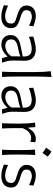

<svg xmlns="http://www.w3.org/2000/svg" viewBox="1070 -1884 826 3006"><g transform="rotate(90 1483.0 -381.0)"><path d="M238.3 11.2Q183.1 11.2 137.9 -2.4Q92.8 -16.1 62 -27.8L68.4 -94.7Q111.8 -73.7 154.8 -61Q197.8 -48.3 234.9 -48.3Q266.1 -49.3 292 -57.6Q317.9 -65.9 333.5 -86.7Q349.1 -107.4 349.1 -145.5Q349.1 -170.4 336.2 -186Q323.2 -201.7 292.7 -213.9Q262.2 -226.1 209.5 -241.2Q169.4 -253.4 137 -270.5Q104.5 -287.6 85.4 -315.2Q66.4 -342.8 66.4 -386.2Q66.4 -449.7 110.1 -489.3Q153.8 -528.8 231 -528.8Q270.5 -528.8 315.4 -516.1Q360.4 -503.4 389.6 -492.7L383.3 -422.9Q336.4 -445.8 298.1 -456.5Q259.8 -467.3 241.2 -467.3Q221.7 -466.3 197.8 -460Q173.8 -453.6 156.7 -435.5Q139.6 -417.5 139.6 -380.9Q139.6 -343.8 166 -324.5Q192.4 -305.2 255.9 -287.1Q306.6 -272 343.8 -255.1Q380.9 -238.3 400.9 -211.7Q420.9 -185.1 420.9 -140.1Q420.9 -99.1 402.1 -64.7Q383.3 -30.3 343 -9.5Q302.7 11.2 238.3 11.2Z M682.1 10.3Q608.4 10.3 568.6 -30Q528.8 -70.3 528.8 -132.3Q528.8 -174.3 544.4 -202.1Q560.1 -230 585 -247.3Q609.9 -264.6 638.4 -274.4Q667 -284.2 692.9 -289.6L864.3 -324.7Q866.2 -384.3 849.9 -414.3Q833.5 -444.3 804.2 -454.6Q774.9 -464.8 737.8 -464.8Q716.3 -464.8 664.8 -454.1Q613.3 -443.4 556.6 -420.9L552.2 -489.7Q576.2 -496.6 610.4 -505.6Q644.5 -514.6 681.4 -521.7Q718.3 -528.8 751 -528.8Q834 -528.8 882.6 -486.1Q931.2 -443.4 931.2 -348.1Q931.2 -325.2 929.7 -289.6Q928.2 -253.9 928.2 -220.2V-153.8Q928.2 -120.1 937 -82Q945.8 -43.9 960.9 0H890.1L867.7 -83H859.9Q828.1 -42 778.6 -15.9Q729 10.3 682.1 10.3ZM703.6 -50.8Q727.1 -50.8 757.1 -61.5Q787.1 -72.3 815.4 -94Q843.8 -115.7 861.8 -149.4L862.8 -287.1Q854 -282.7 839.6 -277.1Q825.2 -271.5 797.4 -264.4Q769.5 -257.3 719.7 -247.6Q687 -241.7 658.9 -230.2Q630.9 -218.8 613.8 -198.5Q596.7 -178.2 596.7 -145.5Q596.7 -94.2 627.2 -72.5Q657.7 -50.8 703.6 -50.8Z M1102.1 0Q1105 -57.6 1106.4 -111.1Q1107.9 -164.6 1107.9 -228.5V-515.1Q1107.9 -581.1 1105 -642.1Q1102.1 -703.1 1095.2 -761.2L1186 -774.4Q1182.1 -710.9 1180.2 -647.2Q1178.2 -583.5 1178.2 -515.1V-228.5Q1178.2 -164.6 1179.7 -111.1Q1181.2 -57.6 1184.6 0Z M1483.4 10.3Q1409.7 10.3 1369.9 -30Q1330.1 -70.3 1330.1 -132.3Q1330.1 -174.3 1345.7 -202.1Q1361.3 -230 1386.2 -247.3Q1411.1 -264.6 1439.7 -274.4Q1468.3 -284.2 1494.1 -289.6L1665.5 -324.7Q1667.5 -384.3 1651.1 -414.3Q1634.8 -444.3 1605.5 -454.6Q1576.2 -464.8 1539.1 -464.8Q1517.6 -464.8 1466.1 -454.1Q1414.6 -443.4 1357.9 -420.9L1353.5 -489.7Q1377.4 -496.6 1411.6 -505.6Q1445.8 -514.6 1482.7 -521.7Q1519.5 -528.8 1552.2 -528.8Q1635.3 -528.8 1683.8 -486.1Q1732.4 -443.4 1732.4 -348.1Q1732.4 -325.2 1731 -289.6Q1729.5 -253.9 1729.5 -220.2V-153.8Q1729.5 -120.1 1738.3 -82Q1747.1 -43.9 1762.2 0H1691.4L1668.9 -83H1661.1Q1629.4 -42 1579.8 -15.9Q1530.3 10.3 1483.4 10.3ZM1504.9 -50.8Q1528.3 -50.8 1558.3 -61.5Q1588.4 -72.3 1616.7 -94Q1645 -115.7 1663.1 -149.4L1664.1 -287.1Q1655.3 -282.7 1640.9 -277.1Q1626.5 -271.5 1598.6 -264.4Q1570.8 -257.3 1521 -247.6Q1488.3 -241.7 1460.2 -230.2Q1432.1 -218.8 1415 -198.5Q1397.9 -178.2 1397.9 -145.5Q1397.9 -94.2 1428.5 -72.5Q1459 -50.8 1504.9 -50.8Z M1909.2 0Q1912.1 -57.6 1913.6 -111.1Q1915 -164.6 1915 -228.5V-280.8Q1915 -337.4 1911.6 -397.5Q1908.2 -457.5 1899.9 -516.6L1970.2 -521.5L1978 -412.1H1985.8Q2011.7 -459.5 2041 -484.6Q2070.3 -509.8 2098.6 -519.3Q2127 -528.8 2149.4 -528.8Q2177.7 -528.8 2206.5 -519.5L2200.2 -442.4Q2184.6 -448.2 2168 -452.1Q2151.4 -456.1 2137.7 -456.1Q2119.6 -456.1 2094 -447.5Q2068.4 -439 2040.3 -410.4Q2012.2 -381.8 1985.8 -322.3V-226.1Q1985.8 -164.1 1987.1 -110.8Q1988.3 -57.6 1991.7 0Z M2349.4 -772.2Q2387.5 -757.7 2432.1 -713.7Q2403.1 -671.8 2373.5 -632.6Q2355.3 -649.2 2334.6 -663.7Q2313.9 -678.2 2291.9 -690Q2306.9 -710.4 2320.6 -730.6Q2334.3 -750.7 2349.4 -772.2ZM2323.7 0Q2326.7 -57.6 2328.1 -111.1Q2329.6 -164.6 2329.6 -228.5V-280.8Q2329.6 -348.6 2327.9 -403.8Q2326.2 -459 2322.3 -516.6L2406.7 -519Q2403.3 -460.9 2401.6 -405Q2399.9 -349.1 2399.9 -280.8V-228.5Q2399.9 -164.6 2401.4 -111.1Q2402.8 -57.6 2406.2 0Z M2733.4 11.2Q2678.2 11.2 2633.1 -2.4Q2587.9 -16.1 2557.1 -27.8L2563.5 -94.7Q2606.9 -73.7 2649.9 -61Q2692.9 -48.3 2730 -48.3Q2761.2 -49.3 2787.1 -57.6Q2813 -65.9 2828.6 -86.7Q2844.2 -107.4 2844.2 -145.5Q2844.2 -170.4 2831.3 -186Q2818.4 -201.7 2787.8 -213.9Q2757.3 -226.1 2704.6 -241.2Q2664.6 -253.4 2632.1 -270.5Q2599.6 -287.6 2580.6 -315.2Q2561.5 -342.8 2561.5 -386.2Q2561.5 -449.7 2605.2 -489.3Q2648.9 -528.8 2726.1 -528.8Q2765.6 -528.8 2810.5 -516.1Q2855.5 -503.4 2884.8 -492.7L2878.4 -422.9Q2831.5 -445.8 2793.2 -456.5Q2754.9 -467.3 2736.3 -467.3Q2716.8 -466.3 2692.9 -460Q2668.9 -453.6 2651.9 -435.5Q2634.8 -417.5 2634.8 -380.9Q2634.8 -343.8 2661.1 -324.5Q2687.5 -305.2 2751 -287.1Q2801.8 -272 2838.9 -255.1Q2876 -238.3 2896 -211.7Q2916 -185.1 2916 -140.1Q2916 -99.1 2897.2 -64.7Q2878.4 -30.3 2838.1 -9.5Q2797.9 11.2 2733.4 11.2Z"/></g></svg>

Font: Pinar-DS1-FD Regular
Style: Regular
Weight: 400
Designer: Amin Abedi
Version: Version 3.000